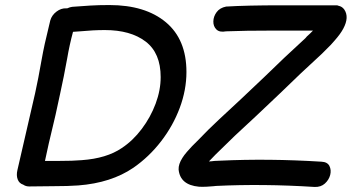

<svg xmlns="http://www.w3.org/2000/svg" viewBox="-20 -736 1392 760"><path d="M98 2 189 1Q251 1 290 -2Q420 -12 508 -72Q570 -115 617.5 -176.5Q665 -238 691.5 -309Q718 -380 718 -451Q718 -580 636.5 -648Q555 -716 413 -716Q369 -716 337.5 -714Q306 -712 266 -709Q257 -708 246 -703H242Q222 -704 203.5 -690Q185 -676 179 -655L174 -634Q155 -558 145 -501Q131 -421 119 -367L49 -63Q44 -42 50 -26Q56 -10 72 -5Q82 2 95 2H98ZM211 -99H158Q171 -162 192 -248L200 -282L218 -365Q233 -433 246 -505Q255 -558 269 -610L297 -612Q349 -617 395 -617Q497 -617 556.5 -571.5Q616 -526 616 -431Q616 -379 596 -325.5Q576 -272 541 -225.5Q506 -179 462 -150Q402 -109 303 -102Q270 -99 211 -99ZM1225 4Q1250 5 1266 -9.5Q1282 -24 1287 -43.5Q1292 -63 1284 -79Q1276 -95 1252 -96Q1043 -109 852 -100Q843 -100 829 -99Q814 -97 807 -97Q816 -107 833 -124L910 -199L995 -278L1090 -368L1170 -445L1254 -523Q1255 -524 1256.5 -525.5Q1258 -527 1261 -530L1271 -540Q1291 -559 1305 -576Q1328 -602 1339 -623Q1363 -668 1343 -698Q1335 -709 1324 -712Q1321 -713 1317 -714Q1316 -715 1314 -715H1095Q956 -715 875 -710Q850 -705 837.5 -688Q825 -671 824.5 -651.5Q824 -632 836.5 -619.5Q849 -607 875 -612Q945 -615 1073 -615H1219L1207 -603L1195 -592L1189 -585L1105 -507L1025 -430L932 -342L847 -263Q802 -221 767 -184Q737 -155 720 -135Q708 -121 702 -111Q686 -86 687 -65Q693 -4 767 3Q779 4 798.5 3Q818 2 826 1L835 0Q1020 -9 1225 4Z"/></svg>

Font: Balsamiq Sans
Style: Italic
Weight: 400
Italic angle: -12°
Designer: Michael Angeles
Foundry: Balsamiq SRL
Version: Version 1.020; ttfautohint (v1.8.4.7-5d5b);gftools[0.9.26]